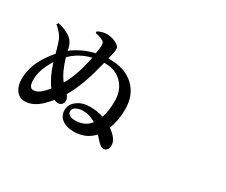

<svg xmlns="http://www.w3.org/2000/svg" viewBox="-122 -1119 1743 1479"><g transform="rotate(30 750.0 -379.5)"><path d="M621.1 10.7Q554.7 10.7 516.6 -20.5Q479.5 -49.8 479.5 -98.6Q479.5 -151.4 526.4 -185.5Q571.3 -218.8 637.7 -218.8Q701.2 -218.8 758.8 -201.2Q780.3 -260.7 780.3 -352.5Q780.3 -449.2 719.7 -509.8Q662.1 -566.4 574.2 -566.4H562.5L546.9 -506.8Q500 -326.2 432.6 -212.9Q453.1 -187.5 453.1 -167Q453.1 -146.5 442.4 -133.8Q431.6 -120.1 411.1 -119.1Q393.6 -117.2 374 -127.9Q353.5 -102.5 320.3 -69.3Q251 -2.9 178.7 -2.9Q128.9 -2.9 99.6 -44.9Q73.2 -83 73.2 -138.7Q73.2 -221.7 108.4 -297.9Q138.7 -364.3 203.1 -439.5Q180.7 -522.5 167 -554.7Q148.4 -594.7 94.7 -639.6L105.5 -655.3Q180.7 -638.7 224.6 -602.5Q258.8 -573.2 269.5 -520.5L272.5 -505.9Q361.3 -573.2 469.7 -597.7Q476.6 -636.7 478.5 -670.9Q479.5 -700.2 460 -709Q437.5 -723.6 391.6 -732.4L390.6 -747.1Q436.5 -770.5 477.5 -768.6Q501 -767.6 527.3 -759.3Q553.7 -751 570.3 -738.3Q593.8 -720.7 590.8 -696.3Q588.9 -671.9 573.2 -611.3H588.9Q724.6 -611.3 803.2 -536.6Q881.8 -461.9 881.8 -336.9Q881.8 -236.3 849.6 -155.3Q929.7 -99.6 929.7 -42Q929.7 -18.6 917 -2.9Q906.2 10.7 889.6 10.7Q875 10.7 864.3 3.9Q854.5 -1 837.9 -17.6Q832 -24.4 819.3 -38.1Q804.7 -54.7 795.9 -63.5Q729.5 10.7 621.1 10.7ZM585.9 -69.3Q675.8 -69.3 721.7 -129.9Q668 -165 608.4 -165Q571.3 -165 545.9 -150.4Q520.5 -135.7 520.5 -113.3Q520.5 -93.8 536.1 -83Q552.7 -69.3 585.9 -69.3ZM192.4 -110.4Q231.4 -110.4 268.6 -147.5Q290 -168.9 308.6 -190.4Q253.9 -264.6 220.7 -375Q154.3 -272.5 154.3 -182.6Q154.3 -110.4 192.4 -110.4ZM368.2 -278.3Q412.1 -353.5 438.5 -450.2Q454.1 -505.9 462.9 -554.7Q358.4 -529.3 285.2 -456.1Q317.4 -342.8 368.2 -278.3Z"/></g></svg>

Font: Bpmf GenYo Min B
Style: B
Weight: 700
Foundry: But Ko
Version: Version 1.320